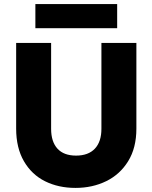

<svg xmlns="http://www.w3.org/2000/svg" viewBox="-20 -912 745 939"><path d="M230 -702V-282Q230 -219 261 -185Q292 -151 352 -151Q412 -151 444 -185Q476 -219 476 -282V-702H647V-283Q647 -189 607 -124Q567 -59 499.5 -26Q432 7 349 7Q266 7 200.5 -25.5Q135 -58 97 -123.5Q59 -189 59 -283V-702ZM553 -892V-774H153V-892Z"/></svg>

Font: IBM-Poppins
Style: Poppins-Bold
Weight: 700
Designer: Mike Abbink, Paul van der Laan, Pieter van Rosmalen, Ben Mitchell, Mark Frömberg
Foundry: Bold Monday
Version: Version 1.1